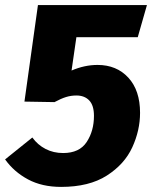

<svg xmlns="http://www.w3.org/2000/svg" viewBox="-38 -715 599 754"><path d="M-18 -89 89 -175Q110 -146 141 -130Q172 -114 210 -114Q274 -114 302.5 -157.5Q331 -201 331 -260Q331 -301 312.5 -320.5Q294 -340 262 -340Q241 -340 221.5 -334Q202 -328 176 -314L58 -316L111 -695H539L503 -569H262L243 -438Q294 -460 345 -460Q420 -460 466 -410Q512 -360 512 -272Q512 -203 481.5 -136.5Q451 -70 381.5 -25.5Q312 19 202 19Q127 19 72 -10.5Q17 -40 -18 -89Z"/></svg>

Font: Trujillo ExtraBold
Style: Italic
Weight: 800
Italic angle: -8°
Designer: Fira Sans original fonts by bBox Type GmbH, Carrois Corporate GbR, & Edenspiekermann AG / Changes by Cristiano Sobral
Foundry: Fira Sans original fonts by bBox Type GmbH, Carrois Corporate GbR, & Edenspiekermann AG / Changes by Cristiano Sobral
Version: Version 4.301;July 28, 2020;FontCreator 13.0.0.2655 64-bit